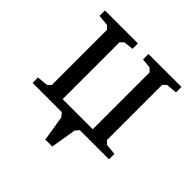

<svg xmlns="http://www.w3.org/2000/svg" viewBox="-167 -618 902 902"><g transform="rotate(45 284.0 -167.5)"><path d="M30 0V-36L84 -41L101 -57V-424L84 -440L30 -445V-481H249V-445L201 -440L184 -424V-46H384V-424L367 -440L319 -445V-481H538V-445L484 -440L467 -424V-57L484 -41L538 -36V0H344L328 19L307 146H261L240 19L224 0Z"/></g></svg>

Font: Khartiya
Style: Regular
Weight: 500
Version: Version 1.0.1